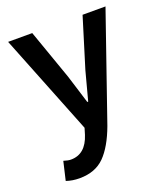

<svg xmlns="http://www.w3.org/2000/svg" viewBox="-129 -580 753 872"><g transform="rotate(-20 247.5 -144.5)"><path d="M106 202.1Q71.8 202.1 42 191.9L63 102.1Q84 108.9 98.1 108.9Q168.9 108.9 195.8 24.9L205.1 -5.9L12.2 -491.2H128.9L213.9 -250Q220.7 -229 234.9 -182.6Q249 -136.2 256.8 -111.8H261.2Q289.1 -216.8 297.9 -250L372.1 -491.2H482.9L305.2 22Q272 111.8 227.1 157Q182.1 202.1 106 202.1Z"/></g></svg>

Font: SourceSansPro-Semibold
Style: Regular
Weight: 600
Designer: Paul D. Hunt
Foundry: Adobe Systems Incorporated
Version: Version 2.020;PS 2.0;hotconv 1.0.86;makeotf.lib2.5.63406